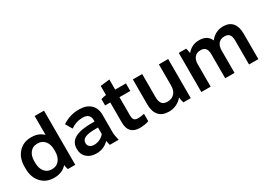

<svg xmlns="http://www.w3.org/2000/svg" viewBox="-6 -1460 3059 2211"><g transform="rotate(-30 1524.0 -355.0)"><path d="M267.1 8.8Q164.6 8.8 100.3 -61.8Q36.1 -132.3 36.1 -245.1V-274.9Q36.1 -387.7 100.3 -458.3Q164.6 -528.8 267.1 -528.8H274.9Q368.2 -528.8 429.2 -469.2V-720.2H553.2V0H455.1Q443.8 -28.8 440.9 -61Q377.4 8.8 274.9 8.8ZM293 -89.8H301.8Q359.4 -89.8 394.8 -133.8Q430.2 -177.7 430.2 -250V-273.9Q430.2 -344.2 394.5 -387.2Q358.9 -430.2 301.8 -430.2H293Q234.9 -430.2 200 -387.5Q165 -344.7 165 -273.9V-250Q165 -177.2 200 -133.5Q234.9 -89.8 293 -89.8Z M832.5 9.8Q755.4 9.8 707.5 -32.5Q659.7 -74.7 659.7 -144V-152.8Q659.7 -237.3 732.2 -279.1Q804.7 -320.8 953.6 -320.8H994.6V-344.2Q994.6 -383.8 969.7 -406Q944.8 -428.2 897.5 -428.2H892.6Q809.6 -428.2 735.4 -376L684.6 -463.9Q787.1 -530.8 900.4 -530.8H909.7Q1004.4 -530.8 1058.6 -480.5Q1112.8 -430.2 1112.8 -341.8V-106.9Q1112.8 -68.4 1130.4 0H1012.7Q1004.4 -26.4 999.5 -60.1Q931.2 9.8 832.5 9.8ZM858.4 -89.8Q897.9 -89.8 933.3 -106.7Q968.8 -123.5 994.6 -153.8V-241.2H964.4Q868.7 -241.2 824.2 -221.4Q779.8 -201.7 779.8 -160.2V-154.8Q779.8 -125.5 801.5 -107.7Q823.2 -89.8 858.4 -89.8Z M1410.2 4.9Q1338.9 4.9 1300 -34.2Q1261.2 -73.2 1261.2 -152.8V-419.9H1192.4V-503.9Q1228 -516.1 1261.2 -519V-640.1L1384.3 -654.8V-520H1527.3V-419.9H1383.3V-176.8Q1383.3 -136.2 1398.7 -119.1Q1414.1 -102.1 1446.3 -102.1Q1464.4 -102.1 1491 -105.2Q1517.6 -108.4 1532.2 -112.8V-15.1Q1510.7 -5.4 1475.8 -0.2Q1440.9 4.9 1410.2 4.9Z M1793.9 9.8Q1709 9.8 1664.1 -41.3Q1619.1 -92.3 1619.1 -187V-520H1743.2V-212.9Q1743.2 -155.3 1765.6 -126.7Q1788.1 -98.1 1835.9 -98.1H1840.3Q1897 -98.1 1931.2 -135.5Q1965.3 -172.9 1965.3 -235.8V-520H2088.9V0H1991.2Q1977.5 -38.1 1976.1 -74.2Q1943.4 -34.7 1897.5 -12.5Q1851.6 9.8 1799.3 9.8Z M2229.5 0V-520H2327.6Q2337.4 -485.8 2341.8 -453.1Q2405.8 -529.8 2501.5 -529.8H2506.8Q2612.3 -529.8 2650.9 -442.9Q2681.2 -483.9 2725.1 -506.8Q2769 -529.8 2819.8 -529.8H2824.7Q2903.3 -529.8 2945.6 -480.5Q2987.8 -431.2 2987.8 -338.9V0H2863.8V-316.9Q2863.8 -371.6 2844 -396.7Q2824.2 -421.9 2781.7 -421.9H2777.8Q2728 -421.9 2699.5 -389.2Q2670.9 -356.4 2670.9 -295.9V0H2546.9V-316.9Q2546.9 -370.6 2526.4 -396.2Q2505.9 -421.9 2463.9 -421.9H2459.5Q2410.2 -421.9 2381.8 -389.2Q2353.5 -356.4 2353.5 -295.9V0Z"/></g></svg>

Font: Fixel Text SemiBold
Style: Regular
Weight: 600
Width: 4
Designer: AlfaBravo + MacPaw
Foundry: Kyrylo Tkachov, Marchela Mozhyna, Serhii Makarenko, Maria Weinstein, Zakhar Kryvoshyya
Version: Version 1.211